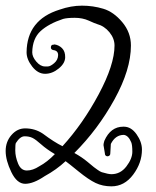

<svg xmlns="http://www.w3.org/2000/svg" viewBox="-26 -653 552 679"><path d="M345 -110 340 -140Q340 -145 343 -155Q365 -205 410 -205Q411 -205 412 -205Q438 -205 457 -178Q476 -151 476 -124Q476 -77 445 -35.5Q414 6 368 6Q337 6 312 -6Q287 -18 252 -46.5Q217 -75 206 -83Q174 -53 132 -30Q92 -3 63 -3Q34 -3 14 -44.5Q-6 -86 -6 -119Q-6 -152 14.5 -175.5Q35 -199 63 -199Q98 -199 126 -180Q166 -150 195 -136Q267 -215 323 -319.5Q379 -424 379 -492Q379 -517 361 -539Q343 -561 317 -568Q310 -570 288 -580Q266 -590 238.5 -590Q211 -590 197 -586Q146 -569 117.5 -543Q89 -517 88 -468Q88 -452 102.5 -435Q117 -418 133 -418Q134 -418 143 -418Q152 -418 165.5 -429.5Q179 -441 179.5 -457.5Q180 -474 162 -476Q153 -478 154 -487Q155 -496 165 -495L166 -496Q182 -494 193.5 -482.5Q205 -471 204.5 -450Q204 -429 182 -411Q159 -392 133.5 -392Q108 -392 88 -417.5Q68 -443 68 -468Q69 -583 185 -619Q225 -633 264 -633Q303 -633 339.5 -622Q376 -611 406.5 -574.5Q437 -538 437 -492Q437 -407 378.5 -301Q320 -195 237 -112Q264 -97 283 -81Q302 -65 306 -62Q310 -59 319 -52.5Q328 -46 334 -44Q357 -37 368 -37Q400 -37 421 -64.5Q442 -92 442 -116.5Q442 -141 438 -150Q428 -174 412 -176Q382 -176 366 -144L364 -110Q364 -104 359 -101.5Q354 -99 349.5 -101.5Q345 -104 345 -110ZM30 -147Q28 -143 28 -121Q28 -99 38 -74.5Q48 -50 69 -50Q90 -50 113 -65Q141 -80 168 -108Q139 -125 119.5 -142.5Q100 -160 88.5 -165.5Q77 -171 61 -171Q45 -171 30 -147Z"/></svg>

Font: Ruge Boogie
Style: Regular
Weight: 400
Version: Version 1.003